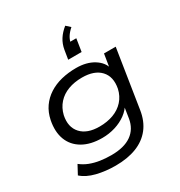

<svg xmlns="http://www.w3.org/2000/svg" viewBox="-218 -926 1186 1265"><g transform="rotate(-30 374.5 -293.5)"><path d="M293 189Q217 189 150.5 172.5Q84 156 44 120L80 53Q109 76 144 89.5Q179 103 219 109Q259 115 303 115Q400 115 455.5 76Q511 37 523 -37L538 -134L549 -135Q529 -97 491.5 -69.5Q454 -42 406.5 -27.5Q359 -13 308 -13Q219 -13 160 -47.5Q101 -82 78 -143Q55 -204 71 -285Q82 -339 110 -379Q138 -419 180 -446Q222 -473 274.5 -486Q327 -499 387 -499Q466 -499 520 -465.5Q574 -432 586 -379H577L595 -490H684L615 -49Q603 30 561.5 83Q520 136 452 162.5Q384 189 293 189ZM330 -87Q388 -87 435.5 -104.5Q483 -122 515 -157.5Q547 -193 558 -243Q574 -327 528.5 -376Q483 -425 389 -425Q331 -425 284 -407.5Q237 -390 205.5 -355Q174 -320 162 -270Q145 -187 190.5 -137Q236 -87 330 -87ZM370 -572 381 -640Q388 -682 409 -715Q430 -748 465 -776L496 -748Q470 -725 456.5 -703Q443 -681 438 -655L421 -668H487L472 -572Z"/></g></svg>

Font: Nunito Sans 10pt Expanded
Style: Italic
Weight: 400
Width: 7
Italic angle: -9°
Designer: Vernon Adams
Foundry: Vernon Adams
Version: Version 3.101;gftools[0.9.27]